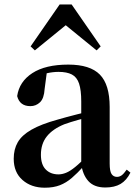

<svg xmlns="http://www.w3.org/2000/svg" viewBox="-20 -850 625 886"><path d="M186.6 16.2Q124.2 16.2 83.8 -19.4Q43.3 -54.9 43.3 -117.6Q43.3 -161.2 62 -193.6Q80.7 -226.1 125.1 -251.5Q169.6 -277 245.4 -297.9Q284.8 -309.4 334.4 -322Q384 -334.6 424 -344.4V-318.9Q384 -308.9 344 -297.6Q303.9 -286.4 277.1 -276.7Q223.3 -254.9 196.1 -220.6Q168.8 -186.4 168.8 -135.9Q168.8 -90.4 191.1 -67.9Q213.3 -45.3 250 -45.3Q266.3 -45.3 284.7 -52.6Q303.1 -59.9 327.4 -79.7Q351.8 -99.4 385.3 -135.5L400.8 -82.4H365.7Q336.6 -50.6 311.2 -28.7Q285.7 -6.8 256.4 4.7Q227 16.2 186.6 16.2ZM466.1 15.2Q414.6 15.2 387.9 -14.2Q361.2 -43.6 354.9 -94V-96.5V-381.4Q354.9 -434.7 344.8 -464.5Q334.7 -494.3 311.6 -506.3Q288.5 -518.3 250 -518.3Q224.4 -518.3 197.3 -512.2Q170.2 -506.1 133.8 -491.2L196.1 -516.3L185.9 -439.2Q183.3 -395.9 164.6 -378Q145.8 -360.2 120.3 -360.2Q71.1 -360.2 59.2 -406.5Q68.9 -473.5 129.4 -512.7Q189.9 -551.9 295.1 -551.9Q395.4 -551.9 440.7 -505.9Q486.1 -459.8 486.1 -356.2V-94.8Q486.1 -60.3 494.8 -47Q503.6 -33.8 519.7 -33.8Q531.3 -33.8 541.3 -40.9Q551.3 -48.1 564.7 -67.2L581.9 -53.4Q564 -17.5 536.2 -1.1Q508.4 15.2 466.1 15.2ZM425.7 -617.5 244.1 -765.6H322.7L140.8 -617.5L121.2 -635.9L255.3 -829.5H310.5L444.6 -635.9Z"/></svg>

Font: Noto Serif HK ExtraLight
Style: Regular
Weight: 200
Designer: Ryoko NISHIZUKA 西塚涼子 (kana & ideographs); Frank Grießhammer (Latin, Greek & Cyrillic); Wenlong ZHANG 张文龙 (bopomofo); San
Foundry: Adobe
Version: Version 2.002-H1;hotconv 1.1.0;makeotfexe 2.6.0